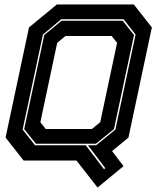

<svg xmlns="http://www.w3.org/2000/svg" viewBox="-20 -720 711 861"><path d="M417.5 121 323 0H86L5 -103L110 -597L235 -700H580L661 -597L556 -103L482.5 -42.5L534 25ZM446.5 39 452 34 374.5 -68.5H411L497.5 -139L588 -565L534 -634H255L172.5 -565L81.5 -139L137 -68.5H364.5ZM185 -141.5H392L429.5 -172L505 -528L480.5 -558.5H273.5L236.5 -528L161 -172ZM141 -75.5 88.5 -141 178.5 -563 256 -627H530L581 -563L491 -141L410 -75.5Z"/></svg>

Font: Tourney ExtraBold
Style: Italic
Weight: 800
Italic angle: -12°
Version: Version 1.015